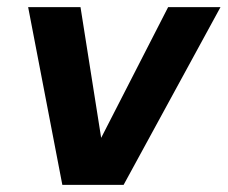

<svg xmlns="http://www.w3.org/2000/svg" viewBox="-20 -519 639 539"><path d="M155 0 59 -499H206L264 -132L452 -499H599L327 0Z"/></svg>

Font: DM Sans 20pt ExtraBold
Style: Italic
Weight: 800
Italic angle: -10°
Version: Version 4.004;gftools[0.9.30]